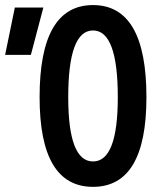

<svg xmlns="http://www.w3.org/2000/svg" viewBox="-23 -723 629 753"><path d="M341.8 9.8Q132.3 9.8 132.3 -341.8Q132.3 -703.1 341.8 -703.1Q551.3 -703.1 551.3 -341.8Q551.3 9.8 341.8 9.8ZM-2.9 -507.8 35.2 -693.4H147L98.1 -507.8ZM341.8 -89.8Q439 -89.8 439 -341.8Q439 -603.5 341.8 -603.5Q244.6 -603.5 244.6 -341.8Q244.6 -89.8 341.8 -89.8Z"/></svg>

Font: Cascadia Mono Medium
Style: Regular
Weight: 500
Monospace: yes
Designer: Aaron Bell
Foundry: Saja Typeworks
Version: Version 2407.024